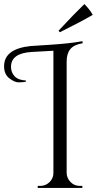

<svg xmlns="http://www.w3.org/2000/svg" viewBox="-70 -922 483 942"><path d="M224 -764 217 -771Q293 -853 344 -902Q371 -875 385 -849Q321 -812 224 -764ZM321 -10H334V0H115V-10H128Q154 -10 173 -28.5Q192 -47 192 -73V-673L85 -667Q-16 -661 -16 -594Q-16 -567 1.5 -548Q19 -529 57 -527V-521Q42 -518 21.5 -518Q1 -518 -24.5 -538Q-50 -558 -50 -597Q-50 -682 79 -696Q80 -696 178.5 -702.5Q277 -709 334 -720L336 -710Q293 -703 275 -681Q257 -659 257 -620V-73Q258 -47 276.5 -28.5Q295 -10 321 -10Z"/></svg>

Font: Cinzel Decorative
Style: Regular
Weight: 400
Designer: Natanael Gama
Version: Version 1.002;PS 001.002;hotconv 1.0.56;makeotf.lib2.0.21325